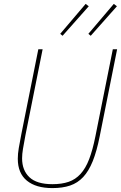

<svg xmlns="http://www.w3.org/2000/svg" viewBox="-20 -950 619 982"><path d="M198 -698 110 -258Q102 -215 97.5 -188.5Q93 -162 93 -140Q93 -79 130.5 -43.5Q168 -8 248 -8Q296 -8 331 -20Q366 -32 392 -60.5Q418 -89 436 -136Q454 -183 468 -253L557 -698H579L490 -253Q475 -177 454.5 -126Q434 -75 405.5 -44.5Q377 -14 338.5 -1Q300 12 248 12Q164 12 117.5 -26Q71 -64 71 -138Q71 -163 76 -192.5Q81 -222 89 -263L176 -698ZM300 -767 288 -777 418 -930 434 -918ZM444 -767 432 -777 562 -930 578 -918Z"/></svg>

Font: IBM Plex Sans Condensed Thin
Style: Italic
Weight: 100
Width: 3
Italic angle: -11°
Designer: Mike Abbink, Paul van der Laan, Pieter van Rosmalen
Foundry: Bold Monday
Version: Version 1.3